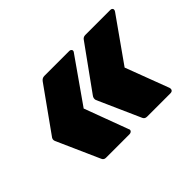

<svg xmlns="http://www.w3.org/2000/svg" viewBox="-79 -606 683 683"><g transform="rotate(-45 262.5 -264.5)"><path d="M132 -84Q122 -84 118 -93L46 -255Q42 -265 50 -274L165 -435Q172 -445 183 -445H308Q315 -445 318 -440Q321 -435 315 -428L200 -264L261 -100Q265 -93 261 -88.5Q257 -84 250 -84ZM339 -84Q328 -84 324 -93L252 -255Q249 -265 256 -274L372 -435Q378 -445 389 -445H514Q522 -445 524.5 -440Q527 -435 522 -428L406 -264L468 -100Q470 -93 467 -88.5Q464 -84 456 -84Z"/></g></svg>

Font: Sofia Sans Black
Style: Italic
Weight: 900
Italic angle: -9°
Version: Version 4.100-B